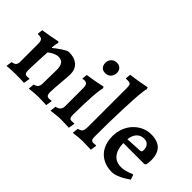

<svg xmlns="http://www.w3.org/2000/svg" viewBox="-66 -1213 1696 1696"><g transform="rotate(45 782.0 -365.0)"><path d="M321 -47Q347 -53 358.5 -67Q370 -81 371 -106L374 -285Q374 -331 356.5 -354Q339 -377 304 -377Q286 -377 266.5 -369.5Q247 -362 231.5 -352Q216 -342 207 -335Q205 -309 203.5 -274.5Q202 -240 200.5 -205.5Q199 -171 198 -144Q197 -117 197 -105Q197 -78 204 -67Q211 -56 229 -56Q236 -56 246.5 -57Q257 -58 257 -58L260 -54L250 3Q250 3 232.5 2Q215 1 191.5 0.5Q168 0 149 0Q124 0 98 1.5Q72 3 53.5 4.5Q35 6 35 6L43 -50Q72 -54 83.5 -66.5Q95 -79 95 -107V-328Q95 -362 84.5 -375Q74 -388 46 -388H34L30 -393L35 -440Q77 -446 116.5 -453.5Q156 -461 181 -466Q206 -471 206 -471L214 -462Q214 -462 209.5 -441Q205 -420 203 -394L207 -390Q218 -399 236 -413Q254 -427 274 -440Q294 -453 312 -462Q330 -471 341 -471Q410 -471 448.5 -436.5Q487 -402 487 -341Q487 -327 484.5 -296.5Q482 -266 479 -228.5Q476 -191 473.5 -158Q471 -125 471 -105Q471 -79 478 -67Q485 -55 503 -55Q512 -55 523.5 -56Q535 -57 535 -57L537 -53L528 3Q528 3 517.5 2.5Q507 2 491 1.5Q475 1 457.5 0.5Q440 0 425 0Q410 0 391.5 1.5Q373 3 355.5 4.5Q338 6 327 7.5Q316 9 316 9Z M590 11 596 -45Q626 -51 639.5 -66.5Q653 -82 653 -108V-335Q653 -365 643.5 -378Q634 -391 612 -391Q606 -391 597 -389Q588 -387 588 -387L593 -439Q625 -443 656.5 -448.5Q688 -454 713.5 -459Q739 -464 755 -467.5Q771 -471 771 -471L778 -455Q774 -445 769.5 -413Q765 -381 762 -333Q759 -285 757 -226.5Q755 -168 755 -103Q755 -78 762 -67Q769 -56 787 -56Q795 -56 806.5 -57Q818 -58 818 -58L820 -53L811 3Q811 3 800.5 2.5Q790 2 774 1.5Q758 1 740 0.5Q722 0 707 0Q683 0 655.5 3Q628 6 609 8.5Q590 11 590 11ZM696 -565Q664 -565 648.5 -584Q633 -603 633 -630Q633 -662 653 -683Q673 -704 706 -704Q736 -704 752.5 -685.5Q769 -667 769 -639Q769 -607 749 -586Q729 -565 696 -565Z M867 10 873 -46Q898 -52 909 -62.5Q920 -73 922.5 -90.5Q925 -108 925 -134V-606Q925 -632 920.5 -643.5Q916 -655 902.5 -658.5Q889 -662 861 -660L858 -663L863 -711Q910 -717 956.5 -724.5Q1003 -732 1050 -742L1057 -725Q1052 -713 1047.5 -675.5Q1043 -638 1039.5 -579.5Q1036 -521 1033 -446.5Q1030 -372 1028.5 -284.5Q1027 -197 1027 -103Q1027 -77 1034 -66Q1041 -55 1058 -55L1092 -57L1094 -52L1085 3Q1061 2 1030.5 1Q1000 0 978 0Q958 0 928 3Q898 6 867 10Z M1356 12Q1288 12 1238.5 -16Q1189 -44 1162 -95Q1135 -146 1135 -216Q1135 -269 1152.5 -315.5Q1170 -362 1202 -396.5Q1234 -431 1276 -451Q1318 -471 1367 -471Q1529 -471 1529 -308Q1529 -293 1527 -277.5Q1525 -262 1523 -253L1510 -242H1247Q1248 -167 1279.5 -124.5Q1311 -82 1367.5 -77Q1424 -72 1500 -107L1507 -104L1522 -60Q1501 -45 1472 -28Q1443 -11 1412.5 0.5Q1382 12 1356 12ZM1248 -291 1397 -299Q1410 -301 1414 -305.5Q1418 -310 1418 -323Q1418 -361 1400 -380.5Q1382 -400 1349 -400Q1308 -400 1281 -372Q1254 -344 1248 -291Z"/></g></svg>

Font: Alegreya SemiBold
Style: Regular
Weight: 600
Designer: Juan Pablo del Peral
Foundry: Huerta Tipografica
Version: Version 2.009